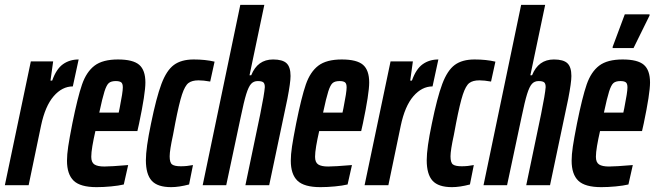

<svg xmlns="http://www.w3.org/2000/svg" viewBox="-33 -763 2698 791"><path d="M94 -510H186L175 -431H182Q199 -479 226.5 -498.5Q254 -518 291 -518L267 -407Q223 -407 188 -366.5Q153 -326 136 -245L85 0H-13Z M243 -101Q243 -126 248 -159.5Q253 -193 265 -254Q287 -363 305 -415Q323 -467 356.5 -492.5Q390 -518 453 -518Q515 -518 540.5 -496Q566 -474 566 -423Q566 -378 540 -254L533 -223H360Q352 -188 347.5 -161Q343 -134 343 -117Q343 -94 356 -85.5Q369 -77 397 -77Q423 -77 495 -83L477 -3Q456 2 424.5 5Q393 8 365 8Q298 8 270.5 -18.5Q243 -45 243 -101ZM456 -299 460 -318Q473 -383 473 -403Q473 -419 466 -424Q459 -429 444 -429Q425 -429 415.5 -421Q406 -413 397.5 -386.5Q389 -360 376 -299Z M568 -103Q568 -153 589 -253Q611 -361 632 -417Q653 -473 683.5 -495.5Q714 -518 765 -518Q813 -518 851 -509L833 -427Q805 -432 785 -432Q758 -432 743.5 -421Q729 -410 717 -374Q705 -338 689 -256Q687 -244 684.5 -232Q682 -220 680 -208Q666 -144 666 -119Q666 -93 676 -85.5Q686 -78 712 -78Q737 -78 762 -83L746 -3Q704 8 672 8Q616 8 592 -18.5Q568 -45 568 -103Z M957 -743H1056L995 -453H1002Q1028 -518 1092 -518Q1131 -518 1147.5 -502.5Q1164 -487 1164 -450Q1164 -423 1151 -356L1076 0H978L1039 -292Q1056 -376 1058 -404Q1058 -419 1051.5 -424Q1045 -429 1029 -429Q1012 -429 1001.5 -417.5Q991 -406 981.5 -375.5Q972 -345 959 -282L899 0H802Z M1165 -101Q1165 -126 1170 -159.5Q1175 -193 1187 -254Q1209 -363 1227 -415Q1245 -467 1278.5 -492.5Q1312 -518 1375 -518Q1437 -518 1462.5 -496Q1488 -474 1488 -423Q1488 -378 1462 -254L1455 -223H1282Q1274 -188 1269.5 -161Q1265 -134 1265 -117Q1265 -94 1278 -85.5Q1291 -77 1319 -77Q1345 -77 1417 -83L1399 -3Q1378 2 1346.5 5Q1315 8 1287 8Q1220 8 1192.5 -18.5Q1165 -45 1165 -101ZM1378 -299 1382 -318Q1395 -383 1395 -403Q1395 -419 1388 -424Q1381 -429 1366 -429Q1347 -429 1337.5 -421Q1328 -413 1319.5 -386.5Q1311 -360 1298 -299Z M1576 -510H1668L1657 -431H1664Q1681 -479 1708.5 -498.5Q1736 -518 1773 -518L1749 -407Q1705 -407 1670 -366.5Q1635 -326 1618 -245L1567 0H1469Z M1725 -103Q1725 -153 1746 -253Q1768 -361 1789 -417Q1810 -473 1840.5 -495.5Q1871 -518 1922 -518Q1970 -518 2008 -509L1990 -427Q1962 -432 1942 -432Q1915 -432 1900.5 -421Q1886 -410 1874 -374Q1862 -338 1846 -256Q1844 -244 1841.5 -232Q1839 -220 1837 -208Q1823 -144 1823 -119Q1823 -93 1833 -85.5Q1843 -78 1869 -78Q1894 -78 1919 -83L1903 -3Q1861 8 1829 8Q1773 8 1749 -18.5Q1725 -45 1725 -103Z M2114 -743H2213L2152 -453H2159Q2185 -518 2249 -518Q2288 -518 2304.5 -502.5Q2321 -487 2321 -450Q2321 -423 2308 -356L2233 0H2135L2196 -292Q2213 -376 2215 -404Q2215 -419 2208.5 -424Q2202 -429 2186 -429Q2169 -429 2158.5 -417.5Q2148 -406 2138.5 -375.5Q2129 -345 2116 -282L2056 0H1959Z M2322 -101Q2322 -126 2327 -159.5Q2332 -193 2344 -254Q2366 -363 2384 -415Q2402 -467 2435.5 -492.5Q2469 -518 2532 -518Q2594 -518 2619.5 -496Q2645 -474 2645 -423Q2645 -378 2619 -254L2612 -223H2439Q2431 -188 2426.5 -161Q2422 -134 2422 -117Q2422 -94 2435 -85.5Q2448 -77 2476 -77Q2502 -77 2574 -83L2556 -3Q2535 2 2503.5 5Q2472 8 2444 8Q2377 8 2349.5 -18.5Q2322 -45 2322 -101ZM2535 -299 2539 -318Q2552 -383 2552 -403Q2552 -419 2545 -424Q2538 -429 2523 -429Q2504 -429 2494.5 -421Q2485 -413 2476.5 -386.5Q2468 -360 2455 -299ZM2491 -565V-570L2541 -704H2643V-699L2577 -565Z"/></svg>

Font: Saira Ultra Condensed
Style: Bold Italic
Weight: 700
Width: 1
Italic angle: -12°
Designer: Hector Gatti with collaboration of the Omnibus-Type team
Foundry: Omnibus-Type
Version: Version 1.001; ttfautohint (v1.8)